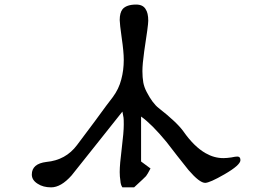

<svg xmlns="http://www.w3.org/2000/svg" viewBox="-20 -930 1115 834"><path d="M1024.4 -234.4Q1024.4 -212.9 955.1 -172.9Q890.6 -135.7 871.1 -135.7Q846.7 -135.7 798.8 -191.4Q774.4 -222.7 750 -252.9Q726.6 -283.2 703.1 -313.5Q639.6 -390.6 592.8 -423.8Q592.8 -358.4 592.8 -228.5Q602.5 -220.7 633.8 -198.2Q620.1 -171.9 614.3 -165Q610.4 -160.2 562.5 -116.2Q545.9 -116.2 511.7 -116.2Q503.9 -127 502.9 -145.5Q500 -163.1 500 -182.6Q500 -215.8 508.8 -285.2Q517.6 -355.5 517.6 -388.7Q517.6 -413.1 516.6 -418.9Q515.6 -425.8 511.7 -445.3Q457 -376 401.4 -306.6Q346.7 -237.3 291 -168Q245.1 -116.2 202.1 -116.2Q167 -116.2 143.6 -131.8Q118.2 -147.5 118.2 -171.9Q118.2 -218.8 181.6 -226.6Q265.6 -234.4 314.5 -299.8Q356.4 -356.4 390.6 -401.4Q421.9 -444.3 441.4 -470.7Q460.9 -496.1 469.7 -507.8Q496.1 -543 506.8 -585Q517.6 -625 517.6 -669.9Q517.6 -705.1 508.8 -764.6Q500 -827.1 500 -842.8Q500 -875 512.7 -890.6Q530.3 -910.2 571.3 -910.2Q600.6 -910.2 612.3 -890.6Q624 -874 624 -839.8Q624 -820.3 606.4 -707Q598.6 -651.4 598.6 -621.1Q598.6 -593.8 602.5 -571.3Q606.4 -550.8 617.2 -530.3Q642.6 -481.4 668.9 -460.9Q749 -398.4 777.3 -358.4Q823.2 -293 873 -264.6Q910.2 -243.2 950.2 -243.2Q964.8 -243.2 984.4 -246.1Q1002.9 -250 1010.7 -250Q1024.4 -250 1024.4 -234.4Z"/></svg>

Font: Tolkien Dwarf Runes
Style: Regular
Weight: 400
Version: Regular